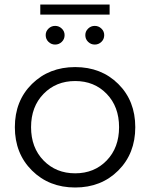

<svg xmlns="http://www.w3.org/2000/svg" viewBox="-20 -828 667 853"><path d="M159 -763V-808H467V-763ZM183 -672Q183 -689 195.5 -701Q208 -713 225 -713Q242 -713 254.5 -701Q267 -689 267 -672Q267 -654 254.5 -642Q242 -630 225 -630Q208 -630 195.5 -642Q183 -654 183 -672ZM359 -672Q359 -689 371.5 -701Q384 -713 401 -713Q418 -713 430.5 -701Q443 -689 443 -672Q443 -654 430.5 -642Q418 -630 401 -630Q384 -630 371.5 -642Q359 -654 359 -672ZM505.5 -70.5Q430 5 314 5Q198 5 122 -70.5Q46 -146 46 -263Q46 -380 122 -455Q198 -530 314 -530Q430 -530 505.5 -455Q581 -380 581 -263Q581 -146 505.5 -70.5ZM173.5 -115Q229 -58 314 -58Q399 -58 454 -115Q509 -172 509 -263Q509 -354 454 -411Q399 -468 314 -468Q229 -468 173.5 -411Q118 -354 118 -263Q118 -172 173.5 -115Z"/></svg>

Font: Montserrat Alternates
Style: Regular
Weight: 400
Designer: Julieta Ulanovsky
Foundry: Julieta Ulanovsky
Version: Version 7.200;PS 007.200;hotconv 1.0.88;makeotf.lib2.5.64775